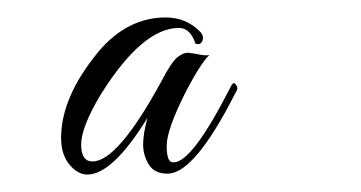

<svg xmlns="http://www.w3.org/2000/svg" viewBox="-20 -621 414 220"><path d="M149 -486Q109 -421 80 -421Q69 -421 59.5 -432.5Q50 -444 50 -463Q50 -510 93 -562Q126 -601 170 -601Q193 -601 209 -585Q214 -580 212 -574.5Q210 -569 204 -571Q198 -589 185 -589Q143 -589 95 -512Q73 -475 73 -455.5Q73 -436 86 -436Q115 -436 165 -528Q177 -551 184 -556Q191 -561 196 -560.5Q201 -560 208.5 -558.5Q216 -557 220 -558Q211 -550 194 -518Q171 -473 171 -454Q171 -435 178 -435Q178 -435 179 -435Q200 -435 243 -519Q247 -528 249.5 -525Q252 -522 252 -520Q252 -518 250 -515Q203 -422 172 -422Q157 -422 150.5 -432.5Q144 -443 144 -455.5Q144 -468 149 -486Z"/></svg>

Font: Great Vibes
Style: Regular
Weight: 400
Designer: Robert E. Leuschke
Foundry: Robert E. Leuschke
Version: Version 1.001